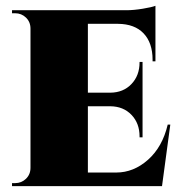

<svg xmlns="http://www.w3.org/2000/svg" viewBox="-20 -635 615 655"><path d="M561 -210 532.7 0H21V-10.3H31.7Q53.2 -10.3 68.6 -25.1Q84 -40 84 -62.5V-537.6Q84 -560.1 68.6 -575Q53.2 -589.8 31.7 -589.8H21V-600.1H410.6Q435.5 -600.1 466.8 -605.2Q498 -610.4 510.3 -615.2V-425.8H500.5V-431.2Q500.5 -488.8 470 -521Q439.5 -553.2 382.8 -553.7H279.8V-318.8H356.4Q400.9 -319.3 428.5 -348.4Q456.1 -377.4 456.1 -421.9V-423.8H466.3V-166.5H456.1V-169.9Q456.1 -214.4 428.5 -243.2Q400.9 -272 356.4 -272.5H279.8V-46.4H376.5Q436 -46.4 485.1 -90.1Q534.2 -133.8 552.2 -210Z"/></svg>

Font: Cinzel Black
Style: Regular
Weight: 900
Designer: Natanael Gama
Version: Version 1.001;PS 001.001;hotconv 1.0.56;makeotf.lib2.0.21325